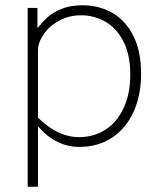

<svg xmlns="http://www.w3.org/2000/svg" viewBox="-20 -547 620 728"><path d="M85 -517H122V-440Q123 -441 124 -442.5Q125 -444 126.5 -445.5Q142 -465 160.8 -482Q179.5 -499 213 -513Q246.5 -527 292 -527Q356 -527 406.5 -497.8Q457 -468.5 486 -410.2Q515 -352 515 -268Q515 -185.5 486.2 -122.5Q457.5 -59.5 404.5 -24.8Q351.5 10 281 10Q236 10 197 -9.5Q158 -29 124 -68V161H85ZM474 -264Q474 -338.5 448.5 -389Q423 -439.5 380.5 -464.2Q338 -489 287 -489Q241 -489 203.5 -468.2Q166 -447.5 145 -416.2Q124 -385 124 -355V-101Q148.5 -77.5 173 -61.2Q197.5 -45 224.2 -36Q251 -27 280 -27Q336 -27 380 -55.5Q424 -84 449 -137.8Q474 -191.5 474 -264Z"/></svg>

Font: Public Sans VF
Style: Regular
Weight: 400
Designer: Pablo Impallari, Rodrigo Fuenzalida (Modified by Dan O. Williams and USWDS)
Version: Version 1.003